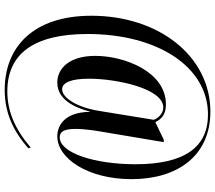

<svg xmlns="http://www.w3.org/2000/svg" viewBox="-68 -686 896 799"><g transform="rotate(90 379.5 -286.0)"><path d="M354 142C445 142 523 109 597 43L593 34C516 100 441 131 360 131C204 131 121 22 121 -203C121 -495 258 -704 456 -704C592 -704 663 -607 663 -402C663 -236 617 -87 551 -87C528 -87 516 -104 516 -153C516 -193 524 -242 529 -270L571 -520H561L488 -485C475 -510 457 -529 414 -529C277 -529 212 -355 212 -235C212 -131 261 -77 323 -77C377 -77 419 -118 444 -213H445C446 -108 501 -77 547 -77C638 -77 725 -203 725 -386C725 -576 629 -714 444 -714C214 -714 45 -500 45 -219C45 25 177 142 354 142ZM351 -97C324 -97 307 -133 307 -209C307 -322 347 -518 427 -518C453 -518 473 -495 478 -478L441 -251C426 -156 385 -97 351 -97Z"/></g></svg>

Font: Noto Serif Display Condensed Extra
Style: Regular
Weight: 800
Width: 3
Designer: Monotype Design Team
Foundry: Monotype Imaging Inc.
Version: Version 1.900